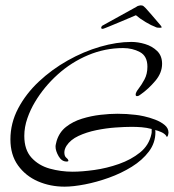

<svg xmlns="http://www.w3.org/2000/svg" viewBox="-20 -663 651 719"><path d="M222 36Q168 36 122 16Q76 -4 47.5 -43.5Q19 -83 19 -141Q19 -202 48 -257Q77 -312 125.5 -357.5Q174 -403 233.5 -436.5Q293 -470 355 -488Q417 -506 472 -506Q497 -506 523.5 -498Q550 -490 568.5 -472Q587 -454 587 -424Q587 -390 561.5 -360Q536 -330 509 -311Q506 -309 502 -306Q498 -303 493 -303Q488 -303 488 -309Q488 -317 499 -331Q510 -345 521 -365.5Q532 -386 532 -413Q532 -453 504 -468Q476 -483 441 -483Q373 -483 310 -456.5Q247 -430 196 -384Q145 -338 111 -281Q94 -253 82.5 -220Q71 -187 71 -154Q71 -102 98 -72.5Q125 -43 166.5 -31.5Q208 -20 252 -20Q287 -20 333.5 -26.5Q380 -33 425.5 -49Q471 -65 504.5 -92Q538 -119 547 -161Q548 -164 548 -167Q548 -170 548 -173V-180Q529 -185 510.5 -186.5Q492 -188 473 -188Q448 -188 412.5 -185.5Q377 -183 340.5 -175.5Q304 -168 274 -154Q244 -140 229 -117Q221 -104 221 -92Q221 -78 228.5 -72Q236 -66 236 -61Q236 -58 230 -58Q211 -58 199.5 -78Q188 -98 188 -114Q188 -119 189.5 -124.5Q191 -130 192 -135Q202 -168 227.5 -188Q253 -208 287 -218.5Q321 -229 356 -233Q391 -237 420 -237Q437 -237 454 -236Q471 -235 487 -233Q499 -232 519.5 -227.5Q540 -223 561 -215Q582 -207 596.5 -195Q611 -183 611 -166Q611 -164 609.5 -157.5Q608 -151 605 -151Q603 -151 603 -152.5Q603 -154 602 -155Q596 -163 583.5 -168.5Q571 -174 561 -176Q562 -174 562 -168Q562 -128 537.5 -95.5Q513 -63 473.5 -38.5Q434 -14 388 2.5Q342 19 298 27.5Q254 36 222 36ZM364 -555Q359 -555 359 -559Q359 -561 360.5 -564Q362 -567 369 -570Q374 -573 391.5 -582.5Q409 -592 429.5 -603.5Q450 -615 467.5 -624.5Q485 -634 490 -637Q495 -641 501 -642Q503 -642 504.5 -642.5Q506 -643 507 -643Q514 -643 518 -639.5Q522 -636 526 -632Q537 -620 548.5 -606.5Q560 -593 572 -579Q576 -575 581 -568.5Q586 -562 586 -561Q584 -559 579 -559Q575 -559 570 -559.5Q565 -560 560 -563Q548 -567 526 -580Q504 -593 489 -606Q464 -595 436 -583.5Q408 -572 389 -564Q381 -561 374 -558Q367 -555 364 -555Z"/></svg>

Font: Caramel
Style: Regular
Weight: 400
Designer: Robert E. Leuschke
Foundry: Robert E. Leuschke
Version: Version 1.010